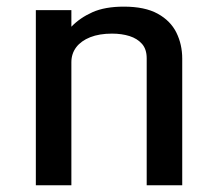

<svg xmlns="http://www.w3.org/2000/svg" viewBox="-20 -550 643 570"><path d="M86.4 -520H191.9V-470.7Q217.3 -497.1 254.4 -513.7Q291.5 -530.3 347.7 -530.3Q410.2 -530.3 448.2 -509.3Q486.3 -488.3 503.7 -453.1Q521 -418 521 -376V0H415.5V-377Q415.5 -403.8 401.6 -419.7Q387.7 -435.5 364.5 -442.9Q341.3 -450.2 312.5 -450.2Q274.9 -450.2 247.8 -439.5Q220.7 -428.7 206.3 -409.7Q191.9 -390.6 191.9 -365.2V0H86.4Z"/></svg>

Font: Monda Medium
Style: Regular
Weight: 500
Designer: Vernon Adams
Foundry: Vernon Adams
Version: Version 2.200